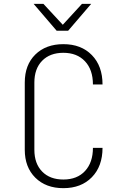

<svg xmlns="http://www.w3.org/2000/svg" viewBox="-20 -970 640 1000"><path d="M310 10Q219 10 164 -44.5Q109 -99 109 -190V-540Q109 -632 164 -686Q219 -740 310 -740Q403 -740 458.5 -683Q514 -626 514 -530H464Q464 -607 422.5 -651Q381 -695 310 -695Q240 -695 199.5 -653.5Q159 -612 159 -540V-190Q159 -118 199.5 -76.5Q240 -35 310 -35Q382 -35 423 -79.5Q464 -124 464 -200H514Q514 -104 458.5 -47Q403 10 310 10ZM275 -810 155 -950H206L307 -841L407 -950H455L335 -810Z"/></svg>

Font: JetBrains Mono NL Thin
Style: Regular
Weight: 100
Monospace: yes
Designer: Philipp Nurullin, Konstantin Bulenkov
Foundry: JetBrains
Version: Version 2.305; ttfautohint (v1.8.4.7-5d5b)